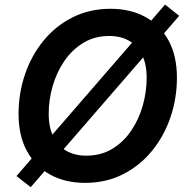

<svg xmlns="http://www.w3.org/2000/svg" viewBox="-20 -775 809 824"><path d="M345.2 9.8Q259.8 9.8 195.6 -25.4Q131.3 -60.5 95.5 -126.7Q59.6 -192.9 59.6 -286.1Q59.6 -374.5 87.2 -455.6Q114.7 -536.6 166.5 -600.1Q218.3 -663.6 291.3 -700.4Q364.3 -737.3 454.6 -737.3Q539.6 -737.3 603.5 -702.4Q667.5 -667.5 703.4 -601.3Q739.3 -535.2 739.3 -441.4Q739.3 -353 711.7 -272Q684.1 -190.9 632.3 -127.4Q580.6 -64 507.8 -27.1Q435.1 9.8 345.2 9.8ZM350.1 -106.9Q413.1 -106.9 461.4 -136Q509.8 -165 542.7 -213.6Q575.7 -262.2 592.5 -321.5Q609.4 -380.9 609.4 -440.4Q609.4 -499.5 589.6 -539.6Q569.8 -579.6 533.9 -600.1Q498 -620.6 449.2 -620.6Q386.2 -620.6 337.9 -591.3Q289.6 -562 256.3 -513.4Q223.1 -464.8 206.1 -406Q189 -347.2 189 -287.1Q189 -228.5 209 -188.2Q229 -147.9 265.1 -127.4Q301.3 -106.9 350.1 -106.9ZM111.8 28.3 50.8 -19.5 688.5 -755.4 749 -707Z"/></svg>

Font: Inter SemiBold
Style: Italic
Weight: 600
Italic angle: -9.3988°
Designer: Rasmus Andersson
Foundry: rsms
Version: Version 4.001;git-66647c0bb